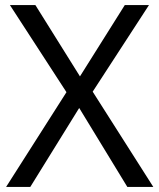

<svg xmlns="http://www.w3.org/2000/svg" viewBox="-20 -734 626 754"><path d="M582 0H480L291 -310L99 0H4L241 -372L19 -714H119L294 -434L470 -714H565L344 -374Z"/></svg>

Font: Noto Sans Telugu
Style: Regular
Weight: 400
Designer: Jelle Bosma - Monotype Design Team
Foundry: Monotype Imaging Inc.
Version: Version 2.003